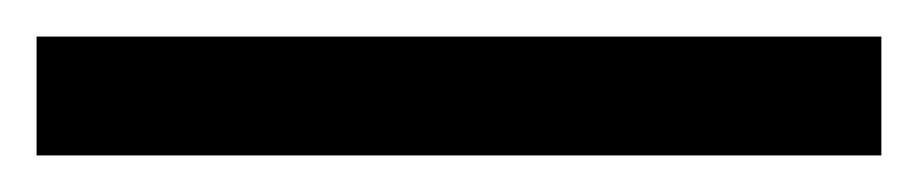

<svg xmlns="http://www.w3.org/2000/svg" viewBox="-24 -845 502 105"><path d="M458 -760V-825H-4V-760Z"/></svg>

Font: Noto Sans Gurmukhi UI Condensed
Style: Regular
Weight: 400
Width: 3
Designer: Jelle Bosma - Monotype Design Team
Foundry: Monotype Imaging Inc.
Version: Version 2.004